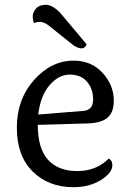

<svg xmlns="http://www.w3.org/2000/svg" viewBox="-20 -769 529 798"><path d="M340 -585Q334 -568 319 -568Q304 -568 285 -581L181 -664Q162 -678 147 -678Q132 -678 121 -673Q116 -687 116 -700Q116 -713 123 -724Q137 -749 170 -749Q203 -749 240 -704ZM326 -308Q367 -311 367 -355.5Q367 -400 341.5 -429.5Q316 -459 270 -459Q224 -459 186 -415Q148 -371 139 -293ZM432 -110Q447 -102 447 -83Q447 -50 399 -20.5Q351 9 285 9Q182 9 116 -56Q50 -121 50 -238.5Q50 -356 121.5 -436.5Q193 -517 286 -517Q360 -517 406.5 -466Q453 -415 453 -350Q453 -303 427.5 -280.5Q402 -258 345 -256L137 -250Q137 -152 179.5 -105Q222 -58 301 -58Q380 -58 432 -110Z"/></svg>

Font: Laila
Style: Regular
Weight: 400
Designer: Hitesh Malaviya
Foundry: Indian Type Foundry
Version: Version 1.302;PS 1.0;hotconv 1.0.78;makeotf.lib2.5.61930; tt